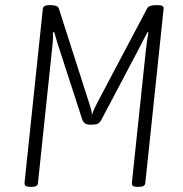

<svg xmlns="http://www.w3.org/2000/svg" viewBox="-20 -722 710 744"><path d="M96 2Q74 2 75 -13L146 -688Q148 -702 170 -702H177Q204 -702 208 -689L325 -324Q329 -312 332.5 -300Q336 -288 336 -276Q343 -298 357 -324L550 -689Q556 -702 584 -702H593Q616 -702 614 -688L543 -12Q541 2 519 2H511Q489 2 491 -13L545 -525Q547 -543 549.5 -560.5Q552 -578 555 -596L552 -598Q543 -581 534 -564Q525 -547 516 -529L373 -258Q367 -247 359.5 -243Q352 -239 339 -239H328Q306 -239 299 -258L211 -529Q205 -546 200 -563.5Q195 -581 190 -598L185 -596Q186 -578 184.5 -560.5Q183 -543 181 -525L127 -12Q126 2 104 2Z"/></svg>

Font: Asap Condensed Condensed ExtraLight
Style: Italic
Weight: 200
Width: 3
Italic angle: -6°
Designer: Pablo Cosgaya
Foundry: Omnibus-Type
Version: Version 3.001; ttfautohint (v1.8.4.7-5d5b)